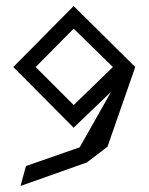

<svg xmlns="http://www.w3.org/2000/svg" viewBox="-20 -605 492 636"><path d="M48 11 268 -67 336 -119 428 -383 224 -585 24 -383 224 -182 348 -301 244 -117 66 -55ZM354 -383 224 -257 98 -383 224 -510Z"/></svg>

Font: Stormblade
Style: Regular
Weight: 400
Designer: Mew Too
Foundry: Cannot Into Space Fonts
Version: Version 0.77